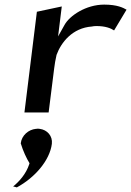

<svg xmlns="http://www.w3.org/2000/svg" viewBox="-20 -498 569 833"><path d="M108 210 107 214C93 257 63 290 37 311C43 312 46 313 53 315C131 273 196 198 205 126C209 92 185 65 152 61C147 60 142 60 137 61H136C104 64 74 89 70 124C80 157 95 189 108 210ZM529 -456C515 -464 489 -478 432 -478C353 -478 282 -430 260 -390L232 -340L248 -470L140 -447L86 -10H191L215 -201C217 -220 221 -240 225 -258V-259C245 -314 294 -377 379 -383C382 -384 391 -385 398 -385C439 -385 461 -375 475 -366Z"/></svg>

Font: Bluebird
Style: LiExtObl
Weight: 300
Designer: Jasper
Foundry: Cannot Into Space Fonts
Version: Version 0.98